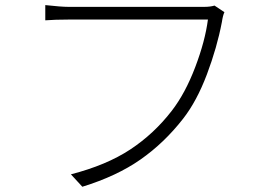

<svg xmlns="http://www.w3.org/2000/svg" viewBox="-20 -711 1040 739"><path d="M805.7 -689.5 843.8 -664.1Q837.9 -652.3 834 -626Q815.4 -528.3 776.4 -424.8Q737.3 -321.3 684.6 -253.9Q612.3 -161.1 521 -97.2Q429.7 -33.2 296.9 7.8L252.9 -40Q389.6 -75.2 481.4 -135.7Q573.2 -196.3 641.6 -285.2Q693.4 -352.5 731.4 -452.6Q769.5 -552.7 780.3 -635.7H242.2Q192.4 -635.7 154.3 -632.8V-691.4Q215.8 -684.6 243.2 -684.6H766.6Q789.1 -684.6 805.7 -689.5Z"/></svg>

Font: GenEi Gothic M Light
Style: Regular
Weight: 300
Designer: o_tamon (Modified); [Source Han Sans]
Ryoko NISHIZUKA  (kana & ideographs); Paul D. Hunt (Latin, Greek & Cyrillic); Wenl
Version: Version 1.1a;Original Version 1.004